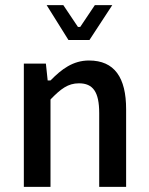

<svg xmlns="http://www.w3.org/2000/svg" viewBox="-20 -739 580 749"><path d="M177 -10V-350L178 -352C217 -392 245 -414 288 -414C343 -414 367 -380 367 -298V-10H472V-313C472 -436 427 -503 327 -503C265 -503 220 -469 178 -426L176 -425H166L159 -491H73V-10ZM329 -583 418 -719H350L293 -634H284L227 -719H162L247 -583Z"/></svg>

Font: Falling Sky
Style: Light
Weight: 400
Designer: Paul D. Hunt
Foundry: Adobe Systems Incorporated
Version: Version 1.02